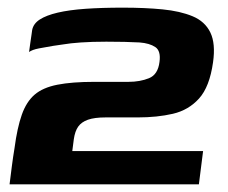

<svg xmlns="http://www.w3.org/2000/svg" viewBox="-20 -482 597 502"><path d="M5 0Q8 -24 11 -47.5Q14 -71 18 -95Q25 -148 37 -182Q49 -216 70.5 -234.5Q92 -253 130 -260.5Q168 -268 227 -268Q254 -268 271.5 -268Q289 -268 316 -268Q346 -268 369.5 -277.5Q393 -287 397 -320Q401 -349 386 -359Q371 -369 345 -371Q324 -372 305.5 -372.5Q287 -373 258 -373Q220 -373 191.5 -371Q163 -369 146 -366Q137 -365 118.5 -362Q100 -359 82 -355.5Q64 -352 56 -346Q57 -355 59 -368Q61 -381 62.5 -392Q64 -403 64 -403Q67 -420 84 -431Q101 -442 131 -449Q161 -456 203.5 -459Q246 -462 301 -462Q359 -462 405 -457.5Q451 -453 483.5 -439.5Q516 -426 530 -397Q544 -368 537 -319Q528 -255 500.5 -224.5Q473 -194 432 -184.5Q391 -175 340 -175Q325 -175 305.5 -175Q286 -175 256 -175Q227 -175 210 -169Q193 -163 184.5 -151Q176 -139 173 -118L169 -87H511L500 0Z"/></svg>

Font: Genos
Style: Bold Italic
Weight: 700
Italic angle: -8°
Version: Version 1.010